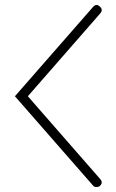

<svg xmlns="http://www.w3.org/2000/svg" viewBox="-20 -753 466 772"><path d="M354 -7 40 -366 354 -725Q367 -740 381 -727Q396 -714 383 -699L92 -366L383 -33Q396 -18 381 -5Q377 -1 368 -1Q358 -1 354 -7Z"/></svg>

Font: Aaram
Style: Regular
Weight: 400
Designer: Tharique Azeez
Foundry: Tharique Azeez
Version: Version 1.7